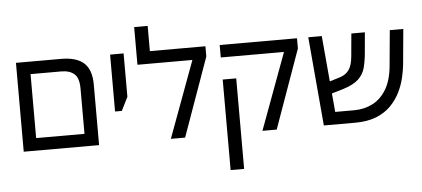

<svg xmlns="http://www.w3.org/2000/svg" viewBox="-60 -897 2800 1274"><g transform="rotate(-5 1340.0 -259.5)"><path d="M70 0V-592H371Q473 -592 522.5 -547Q572 -502 572 -403V0ZM160 -83H482V-385Q482 -455 451 -482Q420 -509 365 -509H160Z M697 -213V-592H787V-303L742 -213Z M962 -592H1332V-524L1145 0H1050L1238 -509H872V-760H962Z M1660 0 1848 -509H1427V-592H1942V-524L1755 0ZM1427 241V-362H1517V241Z M2069 0 2017 -592H2107L2134 -288L2203 -309Q2244 -322 2264.5 -352.5Q2285 -383 2290 -439L2304 -592H2394L2382 -457Q2377 -401 2365.5 -357.5Q2354 -314 2320.5 -282.5Q2287 -251 2216 -229L2141 -207L2152 -83H2278Q2345 -83 2400.5 -111Q2456 -139 2492.5 -199Q2529 -259 2538 -355L2560 -592H2650L2628 -355Q2624 -317 2613 -269.5Q2602 -222 2579 -175Q2556 -128 2517.5 -88Q2479 -48 2420 -24Q2361 0 2278 0Z"/></g></svg>

Font: Go Noto Kurrent-Regular
Style: Regular
Weight: 400
Designer: Monotype Design Team
Foundry: Monotype Imaging Inc.
Version: Version 2.012; ttfautohint (v1.8.4.7-5d5b)